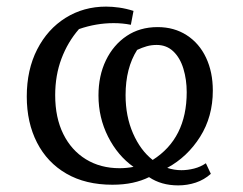

<svg xmlns="http://www.w3.org/2000/svg" viewBox="-20 -551 734 581"><path d="M320 8Q239 8 181 -25.5Q123 -59 92 -119.5Q61 -180 61 -259Q61 -340 92.5 -401.5Q124 -463 178.5 -497Q233 -531 301 -531Q320 -531 341 -528Q362 -525 384 -518L376 -476Q351 -481 324 -481Q271 -481 219 -463Q185 -424 166 -373.5Q147 -323 147 -263Q147 -195 171.5 -145.5Q196 -96 240 -69Q284 -42 342 -42Q363 -42 384 -46Q336 -80 307 -137.5Q278 -195 278 -262Q278 -322 300.5 -368.5Q323 -415 363 -442Q403 -469 457 -469Q507 -469 545 -444.5Q583 -420 603.5 -376.5Q624 -333 624 -277Q624 -198 585.5 -137Q547 -76 486 -43Q507 -36 529 -36Q548 -36 567.5 -41Q587 -46 603 -57L618 -25Q598 -7 572.5 1.5Q547 10 519 10Q468 10 431 -15Q409 -4 381.5 2Q354 8 320 8ZM157 -436 168 -442Q163 -439 157 -436ZM360 -263Q360 -199 382.5 -147.5Q405 -96 442 -67Q545 -132 545 -272Q545 -310 535 -343Q525 -376 504.5 -395.5Q484 -415 454 -415Q438 -415 424 -411Q410 -407 395 -400Q360 -345 360 -263Z"/></svg>

Font: Piazzolla SC
Style: Regular
Weight: 400
Designer: Juan Pablo del Peral
Foundry: Huerta Tipografica
Version: Version 1.330